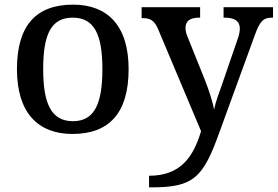

<svg xmlns="http://www.w3.org/2000/svg" viewBox="-20 -567 1196 827"><path d="M292 10C451 10 534 -81 534 -269C534 -457 443 -547 295 -547C135 -547 53 -457 53 -269C53 -81 144 10 292 10ZM622 240H633C816 240 855 197 925 3L1077 -414C1099 -476 1114 -491 1153 -491H1156V-536H943V-491H946C990 -491 1013 -477 1013 -444C1013 -433 1010 -415 1004 -400L937 -205C926 -173 909 -130 902 -95C897 -126 879 -182 860 -229L788 -408C782 -422 779 -435 779 -446C779 -478 800 -491 839 -491H842V-536H590V-489H593C629 -489 645 -479 662 -439L846 -2C813 109 758 190 622 190ZM294 -45C200 -45 166 -122 166 -269C166 -417 199 -491 293 -491C387 -491 421 -417 421 -269C421 -122 388 -45 294 -45Z"/></svg>

Font: Noto Serif Thai Medium
Style: Regular
Weight: 500
Designer: Monotype Design Team
Foundry: Monotype Imaging Inc.
Version: Version 1.901;PS 001.901;hotconv 1.0.88;makeotf.lib2.5.64775